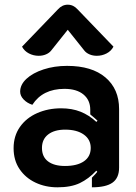

<svg xmlns="http://www.w3.org/2000/svg" viewBox="-20 -790 581 819"><path d="M38 -158Q38 -210 65 -248.5Q92 -287 138.5 -307.5Q185 -328 241 -328Q287 -328 323.5 -313.5Q360 -299 391 -270L396 -275Q387 -284 365 -302V-322Q365 -363 336 -387Q307 -411 255 -411Q162 -411 118 -343Q96 -350 81 -365.5Q66 -381 66 -399Q66 -429 93 -454Q120 -479 166 -494Q212 -509 266 -509Q372 -509 430 -459.5Q488 -410 488 -325V-75Q488 -31 460 -11Q432 9 372 9V-32Q389 -49 395 -57L391 -62Q358 -27 320.5 -9Q283 9 225 9Q174 9 131.5 -11Q89 -31 63.5 -68.5Q38 -106 38 -158ZM367 -159Q367 -195 337.5 -216Q308 -237 258 -237Q212 -237 185.5 -216.5Q159 -196 159 -159Q159 -121 185 -101.5Q211 -82 257 -82Q309 -82 338 -102Q367 -122 367 -159ZM145 -552Q123 -552 103.5 -562Q84 -572 74 -591L227 -750Q245 -770 269 -770Q293 -770 311 -750L464 -591Q454 -572 434.5 -562Q415 -552 393 -552Q376 -552 362 -558Q348 -564 340 -574L269 -663L198 -574Q190 -564 176 -558Q162 -552 145 -552Z"/></svg>

Font: K2D
Style: Bold
Weight: 700
Designer: Katatrad Aksorn Co.,Ltd.
Foundry: Cadson Demak Co.,Ltd.
Version: Version 1.000; ttfautohint (v1.6)